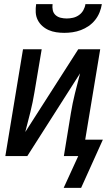

<svg xmlns="http://www.w3.org/2000/svg" viewBox="-20 -760 540 935"><path d="M293 -600Q273 -600 253.5 -603Q234 -606 217 -613.5Q200 -621 186 -633.5Q172 -646 163.5 -663Q155 -680 154 -700Q153 -720 156 -740H236Q234 -725 237 -710.5Q240 -696 250.5 -686.5Q261 -677 275.5 -673.5Q290 -670 305 -670Q320 -670 335.5 -673.5Q351 -677 364.5 -686.5Q378 -696 386 -710.5Q394 -725 396 -740H476Q473 -720 465 -700Q457 -680 443.5 -663Q430 -646 412 -633.5Q394 -621 374 -613.5Q354 -606 333.5 -603Q313 -600 293 -600ZM290 155 361 0H291L325 -208Q333 -257 345 -305.5Q357 -354 370 -403L113 0H6L92 -520H183L148 -312Q140 -263 128 -214.5Q116 -166 103 -117L361 -520H468L395 -80H481L375 155Z"/></svg>

Font: Iosevka Medium Oblique
Style: Regular
Weight: 500
Italic angle: -9°
Monospace: yes
Designer: Belleve Invis
Foundry: Belleve Invis
Version: Version 32.5.0; ttfautohint (v1.8.4)